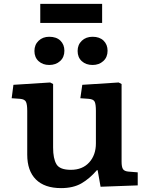

<svg xmlns="http://www.w3.org/2000/svg" viewBox="-20 -953 767 987"><path d="M294 14Q209 14 164.5 -30.5Q120 -75 120 -158V-383Q120 -416 113.5 -429.5Q107 -443 83 -445L40 -448L49 -517L238 -529L253 -521V-194Q253 -138 270 -109Q287 -80 344 -80Q404 -80 438.5 -118Q473 -156 473 -216V-383Q473 -416 467 -429.5Q461 -443 436 -445L393 -448L403 -517L590 -529L605 -521V-122Q605 -95 612 -84Q619 -73 639 -71L688 -67V0L497 7L482 -78H478Q440 -34 398 -10Q356 14 294 14ZM456 -619Q422 -619 400.5 -638.5Q379 -658 379 -691Q379 -723 400.5 -743.5Q422 -764 456 -764Q492 -764 512.5 -744Q533 -724 533 -692Q533 -659 511 -639Q489 -619 456 -619ZM233 -619Q200 -619 178.5 -638.5Q157 -658 157 -691Q157 -723 178.5 -743.5Q200 -764 233 -764Q270 -764 290.5 -744Q311 -724 311 -692Q311 -659 289 -639Q267 -619 233 -619ZM187 -835V-933H505V-835Z"/></svg>

Font: Literata 7pt SemiBold
Style: Regular
Weight: 600
Designer: Latin by Veronika Burian and Jose Scaglione. Greek by Irene Vlachou. Cyrillic by Vera Evstafieva.
Foundry: TypeTogether
Version: Version 3.002